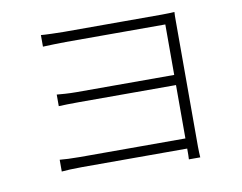

<svg xmlns="http://www.w3.org/2000/svg" viewBox="-77 -792 1154 914"><g transform="rotate(-10 500.0 -334.5)"><path d="M820 18C819 2 818 -13 818 -34V-637C818 -661 818 -673 819 -685C804 -684 786 -683 758 -683H284C260 -683 192 -685 174 -687V-631C191 -632 260 -634 284 -634H766V-390H294C256 -390 219 -393 199 -395V-339C221 -340 256 -341 296 -341H766V-83H257C215 -83 178 -85 159 -87V-30C179 -32 216 -34 258 -34H766C766 -8 766 6 765 18Z"/></g></svg>

Font: Noto Sans CJK JP Light
Style: Regular
Weight: 300
Designer: Ryoko NISHIZUKA (kana & ideographs); Paul D. Hunt (Latin, Greek & Cyrillic); Wenlong ZHANG (bopomofo); Sandoll Communica
Foundry: Adobe Systems Incorporated
Version: Version 1.004;PS 1.004;hotconv 1.0.82;makeotf.lib2.5.63406